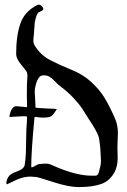

<svg xmlns="http://www.w3.org/2000/svg" viewBox="-20 -798 532 807"><path d="M195.3 -105.5Q295.9 -59.6 364.3 -59.6Q364.3 -59.6 380.9 -59.6Q384.8 -59.6 387.7 -61.5Q390.6 -63.5 392.6 -67.4Q394.5 -71.3 395.5 -74.2Q396.5 -77.1 397.5 -82.5Q398.4 -87.9 399.4 -89.8Q404.3 -105.5 404.3 -124Q404.3 -132.8 402.3 -162.1Q401.4 -180.7 399.4 -194.8Q397.5 -209 396 -217.8Q394.5 -226.6 388.7 -237.8Q382.8 -249 380.4 -253.9Q377.9 -258.8 368.2 -274.4Q358.4 -290 353.5 -296.9Q335 -327.1 324.7 -342.8Q314.5 -358.4 289.6 -385.3Q264.6 -412.1 234.4 -434.6Q225.6 -440.4 212.9 -454.1Q200.2 -467.8 189.5 -474.6Q178.7 -481.4 166 -481.4Q159.2 -481.4 156.2 -480.5Q141.6 -477.5 131.8 -447.3Q126 -427.7 126 -411.1Q126 -403.3 127.4 -385.7Q128.9 -368.2 128.9 -358.4V-346.7Q128.9 -343.8 173.8 -342.3Q218.8 -340.8 218.8 -338.9Q218.8 -337.9 206.1 -320.3Q198.2 -308.6 185.5 -305.7Q176.8 -303.7 161.1 -303.7Q151.4 -303.7 140.1 -305.2Q128.9 -306.6 127.9 -306.6Q125 -306.6 125 -304.7Q111.3 -161.1 111.3 -98.6Q111.3 -94.7 114.3 -94.7Q117.2 -94.7 127.9 -101.1Q138.7 -107.4 143.6 -108.4Q163.1 -110.4 169.9 -110.4Q184.6 -110.4 195.3 -105.5ZM162.1 -760.7Q162.1 -754.9 151.4 -750.5Q140.6 -746.1 137.7 -741.2Q132.8 -731.4 129.9 -720.7Q127 -710 126 -703.1Q125 -696.3 124.5 -682.1Q124 -668 123 -660.2Q123 -656.2 121.6 -645Q120.1 -633.8 120.1 -628.9Q120.1 -616.2 126 -606.4Q150.4 -566.4 190.9 -545.4Q231.4 -524.4 279.8 -504.9Q328.1 -485.4 360.4 -456.1Q397.5 -422.9 418.9 -387.7Q440.4 -352.5 463.9 -298.8Q475.6 -270.5 475.6 -238.3Q475.6 -230.5 474.6 -212.4Q473.6 -194.3 473.6 -182.6V-178.7Q473.6 -169.9 474.1 -155.3Q474.6 -140.6 474.6 -133.8Q474.6 -100.6 461.9 -75.2Q441.4 -37.1 404.8 -24.4Q368.2 -11.7 311.5 -11.7H309.6Q269.5 -11.7 205.6 -32.2Q141.6 -52.7 134.8 -53.7Q117.2 -55.7 110.4 -55.7Q98.6 -55.7 88.4 -54.2Q78.1 -52.7 66.4 -48.8Q54.7 -44.9 49.8 -42.5Q44.9 -40 30.3 -33.2Q15.6 -26.4 11.7 -24.4L10.7 -23.4H9.8Q6.8 -23.4 6.8 -28.3Q6.8 -40 14.6 -53.7Q22.5 -67.4 51.8 -77.6Q81.1 -87.9 84 -105.5Q87.9 -133.8 88.9 -157.2Q89.8 -180.7 89.8 -207.5Q89.8 -234.4 90.8 -254.9Q91.8 -264.6 92.8 -280.8Q93.8 -296.9 93.8 -306.6Q93.8 -309.6 80.1 -309.6Q72.3 -309.6 51.8 -308.1Q31.2 -306.6 25.4 -306.6Q19.5 -306.6 19.5 -307.6Q19.5 -314.5 24.9 -329.1Q30.3 -343.8 40 -349.6Q43.9 -351.6 49.8 -351.6Q56.6 -351.6 71.8 -349.6Q86.9 -347.7 89.8 -347.7Q93.8 -347.7 93.8 -348.6Q93.8 -358.4 93.3 -376Q92.8 -393.6 92.8 -399.4Q92.8 -425.8 93.3 -444.3Q93.8 -462.9 94.7 -471.2Q95.7 -479.5 95.7 -481.4Q95.7 -484.4 92.8 -495.1Q90.8 -500 69.3 -525.9Q47.9 -551.8 47.9 -570.3Q47.9 -648.4 65.9 -699.7Q84 -751 137.7 -777.3Q139.6 -778.3 142.6 -778.3Q149.4 -778.3 155.3 -772.9Q161.1 -767.6 162.1 -760.7Z"/></svg>

Font: Isabella
Style: Medium
Weight: 500
Designer: John Stracke
Version: Version 001.202